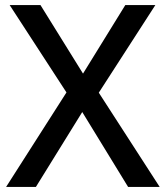

<svg xmlns="http://www.w3.org/2000/svg" viewBox="-20 -734 651 754"><path d="M607 0H483L303 -294L121 0H4L241 -371L18 -714H139L306 -445L472 -714H590L368 -370Z"/></svg>

Font: Noto Sans Myanmar UI Medium
Style: Regular
Weight: 500
Designer: Monotype Design Team
Foundry: Monotype Imaging Inc.
Version: Version 2.103; ttfautohint (v1.8.4.7-5d5b)